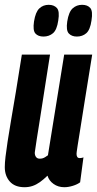

<svg xmlns="http://www.w3.org/2000/svg" viewBox="-22 -772 405 802"><path d="M80.4 10Q40.1 10 19 -13.7Q-2 -37.4 -2 -73.8Q-2 -91 1 -117.2Q4 -143.3 9.8 -181Q15.7 -218.7 24.3 -270.1Q33 -321.5 44.5 -389.5Q56 -457.4 69.3 -544H187Q176.5 -478 168.3 -425Q160 -371.9 153.4 -329.4Q146.8 -286.9 141.4 -252.7Q135.9 -218.5 131.4 -190Q126.9 -161.5 123.4 -135.8Q122.7 -124.9 127.9 -117.1Q133.1 -109.2 143.9 -109.2Q150.3 -109.2 155.5 -110.6Q160.6 -112 166.4 -115.5Q172.2 -119 178.2 -123.4L246.1 -544H363.1Q343.9 -425.4 331.7 -349Q319.5 -272.5 312.6 -228.5Q305.6 -184.4 302.3 -164.2Q299 -143.9 298.4 -137.7Q297.7 -131.5 297.7 -129.2Q297.7 -121.2 300.7 -116.5Q303.6 -111.7 311 -111.7Q313.9 -111.7 318.2 -112.3Q322.5 -112.9 326.6 -114.8L312.7 -10.5Q300.9 -1.6 282.1 4.2Q263.2 10 246.7 10Q220.8 10 201.7 -3.7Q182.6 -17.3 176.4 -38.2Q159.6 -21.9 144.6 -11.2Q129.5 -0.5 114.1 4.7Q98.6 10 80.4 10ZM299 -619.3Q277.6 -619.3 265.5 -632.1Q253.3 -644.9 258.9 -682.5Q265.2 -722.6 281.7 -737.3Q298.1 -751.9 320.8 -751.9Q343.6 -751.9 355.1 -738.6Q366.5 -725.3 360.2 -686.7Q354.6 -647.3 338.5 -633.3Q322.4 -619.3 299 -619.3ZM159.5 -619.3Q137.4 -619.3 125.9 -632.1Q114.5 -644.9 120.1 -682.5Q126.4 -722 142.4 -737Q158.3 -751.9 181.3 -751.9Q203.4 -751.9 215.6 -738.6Q227.7 -725.3 221.4 -686.7Q215.8 -647.3 199.4 -633.3Q182.9 -619.3 159.5 -619.3Z"/></svg>

Font: Georama
Style: Italic
Weight: 400
Width: 2
Italic angle: -9°
Designer: Jean-Baptiste Levee
Foundry: Production Type
Version: Version 1.000